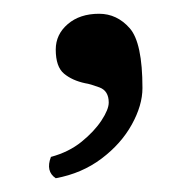

<svg xmlns="http://www.w3.org/2000/svg" viewBox="-20 -122 284 279"><path d="M124 -102Q150 -102 168.5 -81Q187 -60 187 6Q187 31 171.5 59Q156 87 127.5 108.5Q99 130 61 137Q46 127 54 106Q80 99 98.5 84Q117 69 127.5 53Q138 37 138 27Q138 10 124.5 5Q111 0 104 -1Q85 -5 73 -15Q61 -25 61 -50Q61 -72 78.5 -87Q96 -102 124 -102Z"/></svg>

Font: Libertinus Serif SemiBold
Style: Regular
Weight: 600
Designer: Philipp H. Poll, Khaled Hosny
Foundry: Caleb Maclennan
Version: Version 7.051;RELEASE